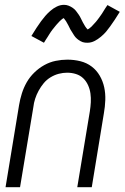

<svg xmlns="http://www.w3.org/2000/svg" viewBox="-20 -775 516 795"><path d="M3 0 59 -340Q63 -364 70.5 -388Q78 -412 90.5 -434Q103 -456 122 -474.5Q141 -493 163.5 -505.5Q186 -518 210.5 -523Q235 -528 259 -528Q287 -528 313 -521.5Q339 -515 359.5 -499.5Q380 -484 393 -461.5Q406 -439 411.5 -413.5Q417 -388 416 -360.5Q415 -333 410 -305L360 0H300L352 -314Q355 -333 356 -351.5Q357 -370 354.5 -388Q352 -406 344.5 -422.5Q337 -439 324.5 -451Q312 -463 294.5 -468.5Q277 -474 258 -474Q241 -474 223.5 -469.5Q206 -465 189.5 -455Q173 -445 161 -430.5Q149 -416 140 -399.5Q131 -383 125.5 -366Q120 -349 118 -331L63 0ZM342 -598Q337 -598 332 -598.5Q327 -599 322.5 -600.5Q318 -602 313.5 -604.5Q309 -607 305.5 -609.5Q302 -612 298.5 -615Q295 -618 292 -621.5Q289 -625 286.5 -629Q284 -633 281.5 -637Q279 -641 276.5 -645Q274 -649 271.5 -653Q269 -657 267.5 -661Q266 -665 263 -670Q260 -675 258 -679Q256 -683 253.5 -687Q251 -691 248 -694.5Q245 -698 244 -700Q241 -699 236.5 -695.5Q232 -692 227.5 -687.5Q223 -683 220.5 -680Q218 -677 215 -674Q212 -671 209.5 -667.5Q207 -664 203.5 -660Q200 -656 197 -652Q194 -648 190.5 -643Q187 -638 184 -633Q181 -628 177.5 -622.5Q174 -617 170 -611Q166 -605 162 -598L110 -626Q121 -644 131 -659.5Q141 -675 150 -687Q159 -699 167.5 -709Q176 -719 188.5 -730Q201 -741 215.5 -748Q230 -755 245 -755Q255 -755 264 -751.5Q273 -748 281 -742.5Q289 -737 294.5 -730Q300 -723 305.5 -715Q311 -707 314.5 -699.5Q318 -692 323 -682.5Q328 -673 332.5 -666Q337 -659 343 -653Q345 -654 349.5 -657Q354 -660 358.5 -664.5Q363 -669 365.5 -672Q368 -675 371 -678Q374 -681 377 -684.5Q380 -688 383 -692Q386 -696 389 -700Q392 -704 395.5 -709Q399 -714 402.5 -719Q406 -724 409 -729.5Q412 -735 416.5 -741.5Q421 -748 425 -754L476 -726Q465 -708 455 -693Q445 -678 436 -665.5Q427 -653 419 -643.5Q411 -634 398 -623Q385 -612 371 -605Q357 -598 342 -598Z"/></svg>

Font: Iosevka QP Light
Style: Italic
Weight: 300
Italic angle: -9°
Designer: Belleve Invis
Foundry: Belleve Invis
Version: Version 20.0.0; ttfautohint (v1.8.4)